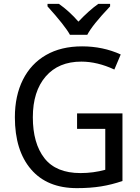

<svg xmlns="http://www.w3.org/2000/svg" viewBox="-20 -964 724 994"><path d="M614 -377V-27Q559 -8 503 1Q447 10 378 10Q224 10 140.5 -87.5Q57 -185 57 -357Q57 -468 98.5 -551Q140 -634 218 -679Q296 -724 405 -724Q513 -724 605 -682L572 -604Q484 -645 401 -645Q283 -645 216.5 -568Q150 -491 150 -357Q150 -222 210 -145Q270 -68 397 -68Q463 -68 525 -85V-297H379V-377ZM550 -931Q457 -833 432 -784H342Q317 -830 226 -931V-944H285Q339 -906 386 -852Q442 -911 489 -944H550Z"/></svg>

Font: Noto Sans Display
Style: Regular
Weight: 400
Designer: Monotype Design team
Foundry: Monotype Imaging Inc.
Version: Version 1.000